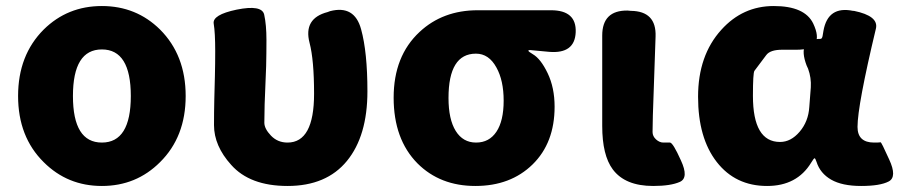

<svg xmlns="http://www.w3.org/2000/svg" viewBox="-20 -603 2983 637"><path d="M125 -65Q40 -149 40 -284.5Q40 -420 125 -505Q204 -583 318 -583Q432 -583 511 -505Q596 -420 596 -284.5Q596 -149 511 -65Q432 14 318 14Q204 14 125 -65ZM222 -284.5Q222 -130 318 -130Q414 -130 414 -284.5Q414 -439 318 -439Q222 -439 222 -284.5Z M934 14Q809 14 747 -56Q690 -119 690 -188Q690 -231 691 -274L693 -351Q694 -392 694 -433Q694 -495 689 -524.5Q684 -554 765 -571Q849 -588 856.5 -554.5Q864 -521 864 -470Q864 -427 863 -384L858 -257Q857 -216 857 -196Q857 -176 879 -153Q901 -130 934 -130Q1022 -130 1022 -292Q1022 -404 1007 -461Q986 -542 1067 -563L1075 -566Q1156 -587 1178 -506Q1199 -430 1199 -300Q1199 -152 1131 -69Q1063 14 934 14Z M1365 -61Q1286 -141 1286 -279Q1286 -417 1372 -497Q1449 -569 1565 -569H1808Q1893 -569 1890 -496Q1887 -424 1802 -431L1738 -437Q1733 -437 1733 -434.5Q1733 -432 1748 -423Q1774 -408 1797 -360Q1820 -312 1820 -249Q1820 -129 1747 -57.5Q1674 14 1557 14Q1440 14 1365 -61ZM1627 -379Q1602 -425 1559 -425Q1468 -425 1468 -278Q1468 -207 1492 -168.5Q1516 -130 1559.5 -130Q1603 -130 1627 -166Q1651 -202 1651 -269Q1651 -336 1627 -379Z M2147 14Q2054 14 2013 -41Q1978 -88 1978 -185V-485Q1978 -569 2062 -568L2073 -567Q2158 -566 2155 -482L2146 -220Q2145 -179 2145 -165Q2145 -151 2156.5 -140.5Q2168 -130 2181 -130Q2194 -130 2203 -130Q2213 -129 2239 -71Q2266 -13 2235.5 0.5Q2205 14 2147 14Z M2525 14Q2420 14 2358 -65.5Q2296 -145 2296 -282Q2296 -419 2373 -504Q2444 -583 2547 -583Q2650 -583 2678 -525Q2719 -438 2623 -438H2575Q2535 -438 2522 -420Q2509 -402 2483 -368Q2478 -361 2478 -285Q2478 -132 2568 -132Q2604 -132 2633 -166Q2662 -200 2665 -248L2670 -313Q2672 -345 2661 -375L2656 -386Q2623 -474 2702 -474Q2707 -474 2709 -483L2712 -501Q2727 -584 2810 -567H2813Q2896 -550 2886 -508Q2825 -253 2825 -182Q2825 -130 2880 -130Q2899 -130 2901.5 -131Q2904 -132 2930 -74Q2957 -16 2928.5 -1Q2900 14 2837 14Q2774 14 2737.5 -7Q2701 -28 2689 -66Q2685 -78 2682.5 -78Q2680 -78 2671 -63Q2624 14 2525 14Z"/></svg>

Font: Resource Han Rounded JP Heavy
Style: Regular
Weight: 900
Designer: Cyano Hao (round all glyphs); Ryoko NISHIZUKA 西塚涼子 (kana, bopomofo & ideographs); Paul D. Hunt (Latin, Greek & Cyrillic)
Foundry: Cyano Hao
Version: 0.990